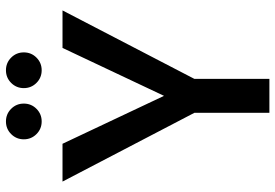

<svg xmlns="http://www.w3.org/2000/svg" viewBox="-160 -765 925 645"><g transform="rotate(-90 302.5 -442.5)"><path d="M590 -695 360 -252V0H246V-252L15 -695H142L303 -354L464 -695ZM157 -825Q157 -850 174.5 -867.5Q192 -885 217 -885Q242 -885 259.5 -867.5Q277 -850 277 -825Q277 -800 259.5 -782.5Q242 -765 217 -765Q192 -765 174.5 -782.5Q157 -800 157 -825ZM329 -825Q329 -850 346.5 -867.5Q364 -885 389 -885Q414 -885 431.5 -867.5Q449 -850 449 -825Q449 -800 431.5 -782.5Q414 -765 389 -765Q364 -765 346.5 -782.5Q329 -800 329 -825Z"/></g></svg>

Font: IBM-Poppins
Style: Poppins-Medium
Weight: 500
Designer: Mike Abbink, Paul van der Laan, Pieter van Rosmalen, Ben Mitchell, Mark Frömberg
Foundry: Bold Monday
Version: Version 1.1